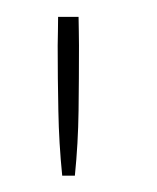

<svg xmlns="http://www.w3.org/2000/svg" viewBox="-20 -690 187 229"><path d="M73.7 -669.9H49.3Q49.3 -660.2 49.1 -652.8Q48.8 -645.5 48.8 -635.7Q48.8 -596.7 49.6 -557.9Q50.3 -519 54.2 -480.5H69.3Q73.2 -519 73.7 -557.9Q74.2 -596.7 74.2 -635.7Q74.2 -645.5 74 -652.8Q73.7 -660.2 73.7 -669.9Z"/></svg>

Font: SaysetthaMai Thin
Style: Regular
Weight: 100
Designer: John M. Durdin
Foundry: Lao Script for Windows
Version: Version 1.101